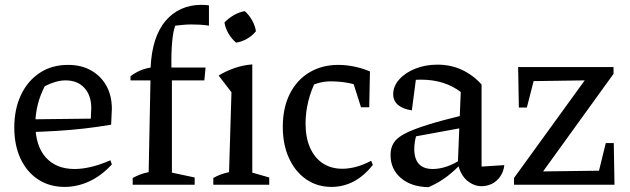

<svg xmlns="http://www.w3.org/2000/svg" viewBox="-20 -763 2603 793"><path d="M247 9Q185 9 138 -21.5Q91 -52 65 -107.5Q39 -163 39 -236Q39 -312 66.5 -370.5Q94 -429 144 -462Q194 -495 261 -495Q316 -495 356.5 -472Q397 -449 419.5 -408.5Q442 -368 442 -313L439 -248Q380 -238 326.5 -232Q273 -226 217 -222.5Q161 -219 93 -217L94 -270L355 -273L357 -316Q357 -369 328.5 -400Q300 -431 251 -431Q230 -431 208 -424.5Q186 -418 165 -407Q146 -371 136 -331Q126 -291 126 -251Q126 -161 169 -113Q212 -65 288 -65Q353 -65 436 -101L442 -84Q400 -38 350 -14.5Q300 9 247 9Z M519 -431V-448Q537 -462 557.5 -471Q578 -480 602 -484Q605 -548 620.5 -596Q636 -644 663.5 -676.5Q691 -709 728.5 -726Q766 -743 812 -743Q819 -743 827 -742.5Q835 -742 843 -741V-657Q825 -660 806.5 -661Q788 -662 770 -662Q754 -662 737.5 -660.5Q721 -659 704 -657Q695 -635 691 -590Q687 -545 688 -484H829L824 -431ZM690 -459V-50L784 -30V0H528V-28Q541 -35 557 -41.5Q573 -48 594 -52L602 -459ZM861 0V-28Q875 -36 891 -42Q907 -48 926 -52L936 -382L883 -451Q914 -470 949 -482Q984 -494 1022 -497V-50L1092 -30V0ZM991 -717Q1009 -701 1021.5 -678.5Q1034 -656 1037 -634Q1023 -616 1000.5 -603Q978 -590 955 -587Q937 -602 924 -624Q911 -646 907 -670Q923 -687 945 -700Q967 -713 991 -717Z M1349 9Q1290 9 1244.5 -22.5Q1199 -54 1173.5 -110Q1148 -166 1148 -239Q1148 -318 1177 -375.5Q1206 -433 1258 -464Q1310 -495 1377 -495Q1410 -495 1443.5 -488Q1477 -481 1508 -468L1494 -397Q1426 -427 1346 -427Q1320 -427 1295 -420Q1270 -413 1246 -400L1287 -434Q1265 -392 1253.5 -345.5Q1242 -299 1242 -253Q1242 -194 1261 -152Q1280 -110 1314 -88Q1348 -66 1394 -66Q1421 -66 1451 -74Q1481 -82 1513 -99L1520 -82Q1448 9 1349 9ZM1471 -320 1424 -468H1508L1505 -320Z M1969 6Q1937 6 1909.5 -17Q1882 -40 1871 -87L1883 -383Q1816 -434 1719 -434Q1700 -434 1682 -432Q1664 -430 1648 -426L1700 -452L1681 -307Q1643 -313 1623.5 -330Q1604 -347 1604 -374Q1604 -407 1629 -435Q1654 -463 1695.5 -479.5Q1737 -496 1787 -496Q1842 -496 1888 -474.5Q1934 -453 1969 -414V-75L2063 -81Q2060 -54 2046 -34Q2032 -14 2012 -4Q1992 6 1969 6ZM1750 10Q1679 9 1636 -27.5Q1593 -64 1593 -123Q1593 -151 1605.5 -172Q1618 -193 1651 -210.5Q1684 -228 1744.5 -247Q1805 -266 1900 -289V-237L1671 -195L1701 -209Q1696 -194 1693.5 -178Q1691 -162 1691 -148Q1691 -107 1710 -86Q1729 -65 1768 -65Q1795 -65 1826 -75.5Q1857 -86 1891 -109V-94Q1861 -61 1827.5 -35Q1794 -9 1750 10Z M2103 0V-28L2395 -431L2184 -428L2156 -319H2123L2120 -486H2514V-458L2223 -55L2454 -58L2482 -172H2515L2518 0Z"/></svg>

Font: Piazzolla 24pt Medium
Style: Regular
Weight: 500
Designer: Juan Pablo del Peral
Foundry: Huerta Tipografica
Version: Version 2.005